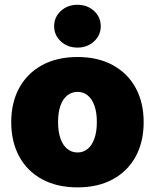

<svg xmlns="http://www.w3.org/2000/svg" viewBox="-20 -787 659 817"><path d="M310.1 10.3Q222.7 10.3 159.2 -24.2Q95.7 -58.6 61.8 -121.1Q27.8 -183.6 27.8 -267.1Q27.8 -350.6 61.8 -412.8Q95.7 -475.1 159.2 -509.8Q222.7 -544.4 310.1 -544.4Q397 -544.4 460.2 -509.8Q523.4 -475.1 557.4 -412.8Q591.3 -350.6 591.3 -267.1Q591.3 -183.6 557.4 -121.1Q523.4 -58.6 460.2 -24.2Q397 10.3 310.1 10.3ZM310.1 -138.2Q334.5 -138.2 353 -153.3Q371.6 -168.5 381.8 -197.5Q392.1 -226.6 392.1 -267.6Q392.1 -309.1 381.8 -337.6Q371.6 -366.2 353 -381.1Q334.5 -396 310.1 -396Q285.2 -396 266.4 -381.1Q247.6 -366.2 237.3 -337.6Q227.1 -309.1 227.1 -267.6Q227.1 -226.6 237.3 -197.5Q247.6 -168.5 266.4 -153.3Q285.2 -138.2 310.1 -138.2ZM309.6 -584.5Q267.6 -584.5 239 -610.8Q210.4 -637.2 210.4 -675.3Q210.4 -714.4 239 -740.5Q267.6 -766.6 309.6 -766.6Q351.6 -766.6 380.1 -740.5Q408.7 -714.4 408.7 -675.3Q408.7 -637.2 380.1 -610.8Q351.6 -584.5 309.6 -584.5Z"/></svg>

Font: Inter 20pt Black
Style: Regular
Weight: 900
Version: Version 4.001;git-66647c0bb